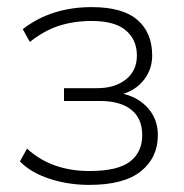

<svg xmlns="http://www.w3.org/2000/svg" viewBox="-20 -512 517 540"><path d="M231 8Q171 8 118.5 -9.5Q66 -27 36 -58L56 -94Q91 -62 135 -46.5Q179 -31 231 -31Q311 -31 345.5 -57.5Q380 -84 380 -132Q380 -179 349 -203.5Q318 -228 261 -228H160V-264H253Q303 -264 334 -288.5Q365 -313 365 -356Q365 -400 334 -426.5Q303 -453 238 -453Q188 -453 146 -439.5Q104 -426 64 -394L44 -430Q124 -492 238 -492Q325 -492 366.5 -456Q408 -420 408 -356Q408 -318 386 -289Q364 -260 327 -248Q370 -238 397 -207Q424 -176 424 -132Q424 -69 376.5 -30.5Q329 8 231 8Z"/></svg>

Font: Nunito Sans ExtraLight
Style: Regular
Weight: 200
Designer: Vernon Adams
Foundry: Vernon Adams
Version: Version 3.006; ttfautohint (v1.8.3)